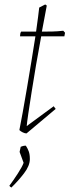

<svg xmlns="http://www.w3.org/2000/svg" viewBox="-20 -592 320 862"><path d="M99 7Q92 7 82.5 2.5Q73 -2 67 -8Q73 -38 82 -87.5Q91 -137 101 -196.5Q111 -256 121 -316.5Q131 -377 139 -429H70Q70 -435 71 -440.5Q72 -446 75 -450Q93 -450 109.5 -450Q126 -450 142 -450Q147 -488 151 -516.5Q155 -545 156 -558L183 -572L190 -567Q185 -541 179.5 -511Q174 -481 168 -450Q191 -450 214.5 -450.5Q238 -451 264 -454L272 -445L269 -429H165Q153 -366 142 -301Q131 -236 122 -179Q113 -122 107 -81.5Q101 -41 100 -26L221 -115L230 -103ZM31 250Q29 249 25.5 246Q22 243 22 242Q40 218 60 187Q80 156 86 139L68 90Q70 80 73 67Q77 65 83 63.5Q89 62 96 62Q104 74 109 87.5Q114 101 114 122Q114 152 88 186Q62 220 31 250Z"/></svg>

Font: Labrada ExtraLight
Style: Italic
Weight: 200
Italic angle: -7°
Designer: Mercedes Jáuregui
Foundry: Omnibus-Type Team
Version: Version 1.000; ttfautohint (v1.8.4.7-5d5b)